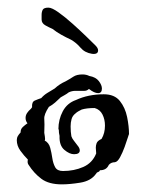

<svg xmlns="http://www.w3.org/2000/svg" viewBox="-20 -482 382 503"><path d="M142 1Q108 1 88.5 -13.5Q69 -28 55 -50Q51 -55 53 -64Q43 -74 33.5 -87Q24 -100 24 -115Q24 -121 27 -126Q30 -131 34 -135V-136Q34 -144 40 -149.5Q46 -155 52 -159Q47 -165 47 -173Q47 -180 51 -186Q55 -192 61 -197L64 -201Q63 -215 71 -218.5Q79 -222 88 -225Q95 -233 104 -238.5Q113 -244 123 -250Q136 -262 152 -269Q163 -275 172 -281Q181 -287 196 -287Q201 -287 205.5 -286Q210 -285 214 -283Q231 -280 239 -269.5Q247 -259 247 -250Q247 -238 237 -238Q227 -238 213 -249Q208 -244 201 -244H177Q173 -244 168.5 -243Q164 -242 160 -240Q155 -236 149.5 -233Q144 -230 139 -227Q132 -220 124.5 -213.5Q117 -207 108 -202Q95 -182 96 -170.5Q97 -159 96 -134Q96 -133 97.5 -124.5Q99 -116 97 -114Q108 -108 111.5 -95Q115 -82 117 -68Q119 -54 124.5 -44Q130 -34 145 -34Q174 -34 198 -44.5Q222 -55 232 -80Q232 -84 231.5 -87.5Q231 -91 231 -95Q231 -101 233 -106.5Q235 -112 242 -116L246 -118Q255 -133 255 -153Q255 -169 248.5 -182Q242 -195 228 -199Q207 -199 194 -195Q190 -193 185.5 -190.5Q181 -188 178 -185Q170 -179 167.5 -170Q165 -161 165 -151Q165 -144 165.5 -137Q166 -130 167 -125Q169 -119 173.5 -113.5Q178 -108 183 -101Q189 -94 189 -88Q189 -78 174 -78Q162 -78 148.5 -89.5Q135 -101 136 -126Q135 -130 134.5 -134Q134 -138 134 -143H133Q133 -169 144.5 -190.5Q156 -212 179 -220Q211 -235 252 -235Q280 -235 294 -217.5Q308 -200 313 -175.5Q318 -151 318 -130Q318 -132 315 -122Q312 -112 306.5 -97Q301 -82 294.5 -70Q288 -58 281 -57Q271 -57 265 -50Q259 -36 242 -36L240 -33Q239 -32 237.5 -31.5Q236 -31 234 -30L231 -26Q218 -8 190.5 -3.5Q163 1 142 1ZM221 -341Q202 -344 191 -357Q180 -370 166 -378Q153 -384 140.5 -391Q128 -398 118 -406Q109 -410 99 -415.5Q89 -421 89 -431V-443Q89 -451 92 -456.5Q95 -462 107 -462Q116 -462 133.5 -449.5Q151 -437 170.5 -419.5Q190 -402 206.5 -386Q223 -370 230 -363Q237 -356 237 -350Q237 -339 221 -341Z"/></svg>

Font: RU Serius
Style: Regular
Weight: 400
Designer: Robert E. Leuschke
Foundry: Robert E. Leuschke
Version: Version 1.011; ttfautohint (v1.8.3)